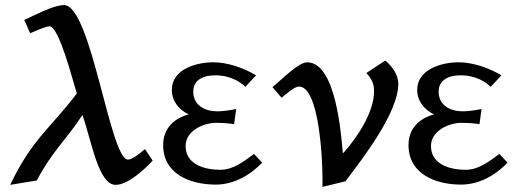

<svg xmlns="http://www.w3.org/2000/svg" viewBox="-20 -708 2026 752"><path d="M20 16 124 -1C187 -120 236 -155 303 -258C340 -150 366 16 433 16C481 16 547 -45 578 -79L548 -124C532 -112 501 -83 481 -83C411 -83 337 -688 231 -688C188 -688 116 -648 75 -630L98 -578C115 -585 159 -605 174 -605C212 -605 267 -384 281 -342C177 -205 105 -163 20 16Z M619 -140C619 -25 727 15 825 15C895 15 959 -21 1007 -71L975 -105C935 -76 894 -43 843 -43C779 -43 707 -65 707 -136C707 -198 780 -227 827 -227C863 -227 897 -222 897 -222L905 -281C905 -281 865 -272 831 -272C783 -272 737 -295 737 -349C737 -396 777 -413 823 -413C885 -413 923 -385 941 -368L983 -413C934 -442 872 -464 815 -464C749 -464 653 -437 653 -356C653 -312 681 -278 719 -260C660 -244 619 -204 619 -140Z M1047 -367 1083 -325C1098 -337 1132 -369 1151 -369C1231 -369 1243 -78 1243 -15V24L1333 2C1402 -89 1540 -267 1540 -380C1540 -416 1515 -449 1489 -471L1415 -422C1436 -398 1445 -382 1445 -350C1445 -267 1377 -166 1323 -107C1316 -181 1296 -464 1183 -464C1147 -464 1078 -390 1047 -367Z M1580 -140C1580 -25 1688 15 1786 15C1856 15 1920 -21 1968 -71L1936 -105C1896 -76 1855 -43 1804 -43C1740 -43 1668 -65 1668 -136C1668 -198 1741 -227 1788 -227C1824 -227 1858 -222 1858 -222L1866 -281C1866 -281 1826 -272 1792 -272C1744 -272 1698 -295 1698 -349C1698 -396 1738 -413 1784 -413C1846 -413 1884 -385 1902 -368L1944 -413C1895 -442 1833 -464 1776 -464C1710 -464 1614 -437 1614 -356C1614 -312 1642 -278 1680 -260C1621 -244 1580 -204 1580 -140Z"/></svg>

Font: KpMath
Style: SansBold
Weight: 700
Version: Version 0.66